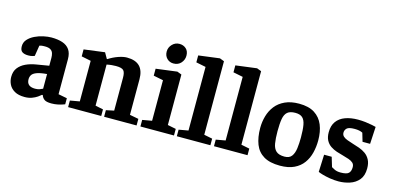

<svg xmlns="http://www.w3.org/2000/svg" viewBox="-69 -1132 3177 1553"><g transform="rotate(15 1520.0 -356.0)"><path d="M178.6 12.3Q126.8 12.3 94.4 -6.3Q62.1 -24.9 47.4 -54.4Q32.7 -84 32.7 -117.8Q32.7 -163.5 55.6 -193.3Q78.6 -223.1 116.7 -240.9Q154.9 -258.6 199.7 -265.9L307 -283.9V-350.1Q307 -370.9 301.5 -388.3Q296 -405.7 280 -415.8Q264.1 -425.9 232.9 -425.9Q213.2 -425.9 202.5 -423.9Q191.8 -421.8 187.4 -420L173 -330.4Q171.4 -329.4 156.6 -324.8Q141.7 -320.3 120.2 -320.3Q87.5 -320.3 69.3 -332.8Q51.1 -345.3 51.1 -379Q51.1 -412.4 73 -436.6Q94.9 -460.9 128.6 -477.2Q162.3 -493.5 199.3 -501.4Q236.2 -509.3 266.2 -509.3Q319.6 -509.3 358.3 -496.3Q397 -483.4 418 -453.7Q439 -423.9 439 -373.3V-80.7L512.1 -66.7V-16Q509.4 -15 493 -9.2Q476.7 -3.4 452.5 1.5Q428.2 6.4 401.2 6.4Q359.1 6.4 341.9 -6.5Q324.6 -19.3 317.5 -41.2H311.1Q302.2 -32.9 283.6 -20.1Q265 -7.2 238.7 2.5Q212.4 12.3 178.6 12.3ZM243.1 -74.6Q264.8 -74.6 281 -80.4Q297.2 -86.2 307 -91.5V-214.4Q250.3 -209.6 221.5 -198.4Q192.6 -187.2 182.9 -171.1Q173.1 -155 173.1 -135.7Q173.1 -74.6 243.1 -74.6Z M540.7 0V-55.1L620.1 -69.1V-408.9L540.7 -425V-483.3L714.6 -506L742.4 -457.1H746.2Q785 -482.1 826.2 -496.4Q867.4 -510.7 897.7 -510.7Q969.2 -510.7 1004.7 -474.9Q1040.1 -439.1 1040.1 -367V-69.1L1114 -55.1V0H842.1V-55.1L908.1 -69.1V-344Q908.1 -389.6 892.6 -405.4Q877 -421.3 829.2 -421.3Q813 -421.3 794.4 -419.6Q775.8 -418 752.1 -413V-69.1L817.9 -55.1V0Z M1146.1 0V-55.1L1225.5 -69.1V-408.9L1143.9 -425V-483.3L1320.2 -506L1357.5 -491.7V-69.1L1427.2 -55.1V0ZM1271.4 -561.3Q1238.7 -561.3 1216.6 -583.6Q1194.4 -605.9 1194.4 -641.2Q1194.4 -675.4 1219.2 -701.4Q1244.1 -727.4 1279.3 -727.4Q1312.6 -727.4 1335.1 -707Q1357.7 -686.6 1357.7 -648.7Q1357.7 -614.3 1334.2 -587.8Q1310.8 -561.3 1271.4 -561.3Z M1451.1 0V-55.1L1530.3 -69.1V-601.8L1448.8 -618.2V-676.2L1625 -699L1662.3 -684.7V-69.1L1732.1 -55.1V0Z M1762.1 0V-55.1L1841.3 -69.1V-601.8L1759.8 -618.2V-676.2L1936 -699L1973.3 -684.7V-69.1L2043.1 -55.1V0Z M2317 14.3Q2232.1 14.3 2181 -16.1Q2129.9 -46.5 2107.4 -103.7Q2085 -160.9 2085 -240Q2085 -291.6 2099 -340.3Q2113.1 -389 2143.2 -427.4Q2173.4 -465.7 2222.3 -488.2Q2271.2 -510.7 2339.9 -510.7Q2420.1 -510.7 2469.6 -479.3Q2519 -447.9 2541.9 -392.1Q2564.7 -336.2 2564.7 -263Q2564.7 -209.5 2552.3 -159.6Q2540 -109.7 2511.4 -70.5Q2482.8 -31.2 2435.1 -8.5Q2387.5 14.3 2317 14.3ZM2333.6 -66Q2375 -66 2393.7 -91.4Q2412.5 -116.8 2417.9 -159Q2423.3 -201.3 2423.3 -250.3Q2423.3 -315 2416.2 -354.6Q2409.1 -394.2 2388.9 -412.6Q2368.6 -431.1 2329 -431.1Q2284.7 -431.1 2262.9 -412.3Q2241.1 -393.6 2234.1 -354Q2227.1 -314.4 2227.1 -250.3Q2227.1 -189.7 2234 -148.7Q2240.8 -107.7 2263.8 -86.9Q2286.9 -66 2333.6 -66Z M2807.4 14.3Q2770.6 14.3 2734.8 8.4Q2698.9 2.4 2672 -5.5Q2645.1 -13.4 2634.5 -18.8L2640.4 -164H2704L2728.3 -83.4Q2736 -78.1 2755.7 -68.7Q2775.4 -59.3 2805.7 -59.3Q2856.6 -59.3 2873.3 -75.9Q2890.1 -92.4 2890.1 -126.1Q2890.1 -148.7 2876.4 -161.5Q2862.6 -174.2 2839.6 -182.2Q2816.5 -190.1 2789.6 -197.3Q2761.9 -204.3 2733.9 -213.7Q2705.9 -223.1 2682.2 -239Q2658.4 -255 2643.8 -281.8Q2629.3 -308.5 2629.3 -350.3Q2629.3 -404.9 2654.8 -440.1Q2680.4 -475.4 2726.4 -492.3Q2772.4 -509.3 2833 -509.3Q2865 -509.3 2896.3 -505.5Q2927.5 -501.7 2951.7 -496.7Q2975.8 -491.8 2984.8 -489L2976.9 -345.3H2913.6L2892.7 -416.3Q2880.8 -423 2863.4 -426.4Q2845.9 -429.7 2826.4 -429.7Q2777 -429.7 2761.2 -414.5Q2745.4 -399.3 2745.4 -377.7Q2745.4 -358.4 2758.5 -346.3Q2771.5 -334.2 2793.3 -326.4Q2815.2 -318.5 2841 -310.3Q2868.8 -302.3 2898 -291.9Q2927.2 -281.5 2951.4 -264.4Q2975.6 -247.2 2990.7 -218.7Q3005.9 -190.3 3005.9 -146.8Q3005.9 -85.6 2976.5 -50.6Q2947 -15.5 2901.2 -0.6Q2855.4 14.3 2807.4 14.3Z"/></g></svg>

Font: Faustina Light
Style: Regular
Weight: 300
Designer: Alfonso Garcia
Foundry: http://www.omnibus-type.com
Version: Version 1.200